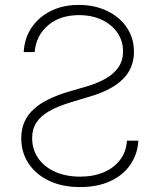

<svg xmlns="http://www.w3.org/2000/svg" viewBox="-20 -758 656 790"><path d="M309.6 11.7Q235.8 11.7 181.4 -14.4Q127 -40.5 97.2 -85.9Q67.4 -131.3 67.4 -189Q67.4 -228 81.3 -258.1Q95.2 -288.1 120.6 -310.5Q146 -333 180.9 -349.9Q215.8 -366.7 257.8 -379.4L337.9 -402.8Q382.3 -416 415.8 -435.3Q449.2 -454.6 467.8 -481.9Q486.3 -509.3 486.3 -546.4Q486.3 -589.4 463.1 -623.3Q439.9 -657.2 398.9 -676.5Q357.9 -695.8 305.2 -695.8Q227.1 -695.8 177.7 -653.8Q128.4 -611.8 122.6 -543.9H77.6Q80.6 -600.6 109.6 -644Q138.7 -687.5 188.7 -712.6Q238.8 -737.8 304.2 -737.8Q369.1 -737.8 420.7 -713.1Q472.2 -688.5 501.7 -644.8Q531.2 -601.1 531.2 -544.9Q531.2 -478.5 486.8 -433.6Q442.4 -388.7 355 -362.3L271 -336.9Q218.8 -321.3 183.3 -301.3Q147.9 -281.2 130.1 -254.2Q112.3 -227.1 112.3 -189.5Q112.3 -142.6 137.5 -106.7Q162.6 -70.8 207 -51Q251.5 -31.2 309.6 -31.2Q364.7 -31.2 406.7 -49.1Q448.7 -66.9 474.1 -100.1Q499.5 -133.3 502.4 -179.2H549.3Q545.9 -122.6 515.6 -79.3Q485.4 -36.1 432.9 -12.2Q380.4 11.7 309.6 11.7Z"/></svg>

Font: Inter 16pt ExtraLight
Style: Regular
Weight: 250
Version: Version 4.001;git-66647c0bb